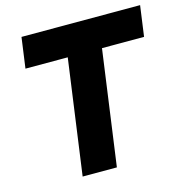

<svg xmlns="http://www.w3.org/2000/svg" viewBox="-107 -822 883 921"><g transform="rotate(-15 335.0 -361.5)"><path d="M60 -571H270L191 0H361L440 -571H649L670 -723H81Z"/></g></svg>

Font: United Sans ExtraBold
Style: Italic
Weight: 800
Italic angle: -8°
Designer: Pablo Impallari, Rodrigo Fuenzalida (Modified by Dan O. Williams)
Version: Version 1.000;PS 001.000;hotconv 1.0.88;makeotf.lib2.5.64775